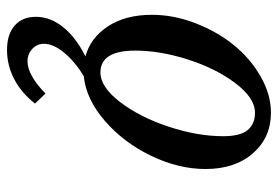

<svg xmlns="http://www.w3.org/2000/svg" viewBox="-146 -434 814 563"><g transform="rotate(90 261.5 -153.0)"><path d="M254.9 121.1 284.2 151.9Q253.4 191.4 212.9 212.6Q172.4 233.9 127 233.9Q81.1 233.9 55.4 211.4Q29.8 189 29.8 148.9Q29.8 106.9 60.1 69.3Q90.3 31.7 146 3.9Q91.8 -10.3 57.9 -61.8Q23.9 -113.3 23.9 -190.9Q23.9 -254.9 48.6 -318.6Q73.2 -382.3 112.5 -430.9Q151.9 -479.5 204.8 -509.8Q257.8 -540 311 -540Q383.8 -540 429.9 -487.3Q476.1 -434.6 476.1 -348.1Q476.1 -269 437.3 -188.5Q398.4 -107.9 335 -53Q271.5 2 204.1 8.8Q161.1 34.7 135 66.4Q108.9 98.1 108.9 126Q108.9 146 124 159.9Q139.2 173.8 160.2 173.8Q200.7 173.8 254.9 121.1ZM192.9 -40Q235.8 -40 280.3 -98.4Q324.7 -156.7 352.3 -241Q379.9 -325.2 379.9 -399.9Q379.9 -449.7 362.1 -471.4Q344.2 -493.2 311 -493.2Q268.1 -493.2 224.9 -436.3Q181.6 -379.4 155.3 -297.4Q128.9 -215.3 128.9 -142.1Q128.9 -40 192.9 -40Z"/></g></svg>

Font: Libre Baskerville
Style: Italic
Weight: 400
Designer: Pablo Impallari, Rodrigo Fuenzalida
Foundry: Pablo Impallari, Rodrigo Fuenzalida
Version: Version 1.000